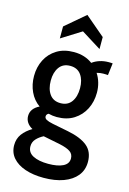

<svg xmlns="http://www.w3.org/2000/svg" viewBox="-144 -804 753 1122"><g transform="rotate(15 232.5 -243.0)"><path d="M238 250.5Q174.5 250.5 126 234Q77.5 217.5 50.2 186Q23 154.5 23 110Q23 71 44.2 42.2Q65.5 13.5 102 -8Q80.5 -19.5 69 -36.8Q57.5 -54 57.5 -75.5Q57.5 -99 70.8 -116.8Q84 -134.5 108.5 -146Q70.5 -172.5 50.5 -215.8Q30.5 -259 30.5 -310.5Q30.5 -364.5 53 -408.8Q75.5 -453 118 -479.2Q160.5 -505.5 220.5 -505.5Q254.5 -505.5 282.8 -496.5Q311 -487.5 333.5 -470.5Q352 -484.5 377.2 -492.8Q402.5 -501 431.5 -501Q439 -501 444.8 -500.8Q450.5 -500.5 455.5 -500L446.5 -427Q440 -427.5 433.2 -427.8Q426.5 -428 418 -428Q411 -428 400.2 -426.8Q389.5 -425.5 379 -422.5Q394.5 -399 402.8 -370.2Q411 -341.5 411 -310.5Q411 -256 388.5 -211.2Q366 -166.5 323.5 -139.5Q281 -112.5 220.5 -112.5Q207.5 -112.5 195 -114.2Q182.5 -116 170.5 -119Q157 -112.5 157 -99.5Q157 -88 169.5 -81Q182 -74 209 -68.5L305.5 -49.5Q384.5 -34 424.8 -0.8Q465 32.5 465 94Q465 143 436.8 178Q408.5 213 357.5 231.8Q306.5 250.5 238 250.5ZM243 164.5Q299.5 164.5 331.8 148.5Q364 132.5 364 100.5Q364 74 343.8 59.8Q323.5 45.5 279 36L176.5 15.5Q151 28.5 133.8 47.2Q116.5 66 116.5 92Q116.5 129 151 146.8Q185.5 164.5 243 164.5ZM220.5 -196.5Q264 -196.5 286.5 -227.8Q309 -259 309 -310Q309 -359.5 286.5 -390.8Q264 -422 220.5 -422Q177 -422 154.5 -390.8Q132 -359.5 132 -310Q132 -259 154.5 -227.8Q177 -196.5 220.5 -196.5ZM119.5 -561V-633.5L239.5 -735.5L359.5 -633.5V-561L239.5 -636Z"/></g></svg>

Font: Cabin SemiCondensed SemiBold
Style: Regular
Weight: 600
Width: 4
Designer: Pablo Impallari
Foundry: Pablo Impallari. http://www.impallari.com Igino Marini. http://www.ikern.com
Version: Version 3.001